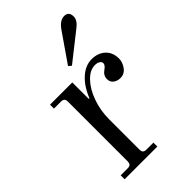

<svg xmlns="http://www.w3.org/2000/svg" viewBox="-210 -757 830 830"><g transform="rotate(-45 205.0 -342.0)"><path d="M352 -684Q380 -684 380 -653Q380 -630 352 -609L224 -508L211 -519L303 -652Q326 -684 352 -684ZM38 0V-24H80Q92 -24 97 -29Q102 -34 102 -46V-410Q102 -422 97 -427Q92 -432 80 -432H38V-456H174V-356L178 -355Q199 -408 232.5 -438Q266 -468 304 -468Q342 -468 366 -446Q390 -424 390 -386Q390 -364 375 -343Q360 -322 335 -322Q316 -322 303 -332Q290 -342 290 -360Q290 -382 310 -396Q328 -408 328 -420Q328 -428 319.5 -434Q311 -440 296 -440Q265 -440 236.5 -410Q208 -380 191 -332Q174 -284 174 -232V-46Q174 -34 179 -29Q184 -24 196 -24H238V0Z"/></g></svg>

Font: Old Standard TT
Style: Regular
Weight: 400
Designer: Alexey Kryukov <alexios@thessalonica.org.ru>
Version: Version 2.2